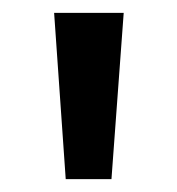

<svg xmlns="http://www.w3.org/2000/svg" viewBox="-20 -871 275 298"><path d="M82 -593 64 -851H172L153 -593Z"/></svg>

Font: Noto Sans Tamil UI Condensed Medium
Style: Regular
Weight: 500
Width: 3
Designer: Jelle Bosma - Monotype Design Team
Foundry: Monotype Imaging Inc.
Version: Version 2.004; ttfautohint (v1.8.4.7-5d5b)